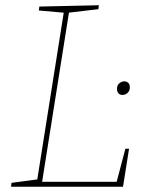

<svg xmlns="http://www.w3.org/2000/svg" viewBox="-20 -712 558 732"><path d="M458 -145H472L449 0H22L24 -15L130 -29L121 -21L224 -670L230 -663L128 -672L130 -687L357 -692L355 -677L236 -663L244 -671L139 -9L134 -19H432L423 -12ZM447 -350Q437 -350 431.5 -356.5Q426 -363 426 -373Q426 -387 435 -394.5Q444 -402 454 -402Q462 -402 468.5 -396.5Q475 -391 475 -379Q475 -366 466.5 -358Q458 -350 447 -350Z"/></svg>

Font: Bitter Thin
Style: Italic
Weight: 100
Italic angle: -9°
Designer: Sol Matas, and Bitter project Authors
Foundry: Sol Matas
Version: Version 2.002